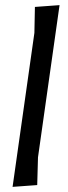

<svg xmlns="http://www.w3.org/2000/svg" viewBox="-20 -724 266 748"><path d="M212 -704 128 -111 125 -3 29 4 114 -596 116 -697Z"/></svg>

Font: Alegreya Sans SC Medium
Style: Italic
Weight: 500
Italic angle: -7°
Designer: Juan Pablo del Peral
Foundry: Huerta Tipografica
Version: Version 2.007